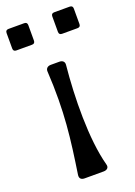

<svg xmlns="http://www.w3.org/2000/svg" viewBox="-160 -824 626 888"><g transform="rotate(-20 152.5 -380.0)"><path d="M2 -659H79C89 -659 94 -664 94 -674V-750C94 -760 89 -765 79 -765H2C-8 -765 -13 -760 -13 -750V-674C-13 -664 -8 -659 2 -659ZM227 -659H303C313 -659 318 -664 318 -674V-750C318 -760 313 -765 303 -765H227C217 -765 212 -760 212 -750V-674C212 -664 217 -659 227 -659ZM97 5H190C206 5 218 -4 213 -21C176 -158 180 -364 195 -517C197 -533 187 -542 171 -542H129C113 -542 104 -533 104 -520C116 -316 98 -186 73 -20C71 -3 80 5 97 5Z"/></g></svg>

Font: OpenDyslexic3
Style: Regular
Weight: 400
Designer: Abelardo Gonzalez
Version: Version 3.001;PS 003.001;hotconv 1.0.88;makeotf.lib2.5.64775